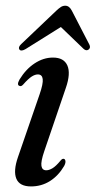

<svg xmlns="http://www.w3.org/2000/svg" viewBox="-20 -644 335 672"><path d="M142 -48Q151.5 -48 163.5 -55Q175.5 -62 192 -82Q198 -89.5 203.5 -88Q208 -87 209 -80.2Q210 -73.5 204.5 -63Q184.5 -29 154.8 -10.2Q125 8.5 88.5 8.5Q48.5 8.5 37.2 -18.5Q26 -45.5 43 -94.5L118.5 -313.5Q131.5 -351 129.5 -367.2Q127.5 -383.5 112.5 -383.5Q102.5 -383.5 90.8 -376Q79 -368.5 61 -348Q54.5 -341 49.5 -343Q37 -345.5 48.5 -366Q70.5 -402 101.2 -422.2Q132 -442.5 165.5 -442.5Q203.5 -442.5 215.8 -414.8Q228 -387 210.5 -336.5L135 -115Q122.5 -78.5 125 -63.2Q127.5 -48 142 -48ZM70 -472.5Q54 -463 48 -470.5Q42.5 -478.5 54 -489.5L177 -606.5Q186 -615 193 -619.5Q200 -624 208.5 -624Q222.5 -624 231.5 -606.5L292.5 -488.5Q298.5 -477 290 -470.5Q281.5 -464.5 272 -473.5L193 -549.5Z"/></svg>

Font: Fraunces 144pt S050
Style: Italic
Weight: 400
Italic angle: -16°
Version: Version 1.000; ttfautohint (v1.8.3)